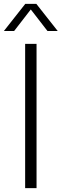

<svg xmlns="http://www.w3.org/2000/svg" viewBox="-46 -965 316 985"><path d="M83 0V-740H141.5V0ZM-26 -806 83.5 -945H140.5L250 -806H197.5L112 -916.5L26.5 -806Z"/></svg>

Font: Encode Sans SmCnd Lt
Style: Regular
Weight: 300
Width: 4
Designer: Multiple Designers
Foundry: Impallari Type
Version: Version 3.002; ttfautohint (v1.8.3) -l 8 -r 50 -G 200 -x 14 